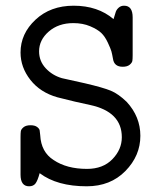

<svg xmlns="http://www.w3.org/2000/svg" viewBox="-20 -642 565 673"><path d="M52 -30V-162Q52 -175 53 -182Q54 -189 62.5 -196Q71 -203 87 -203Q102 -203 110 -197Q118 -191 119 -185Q120 -179 121 -168Q124 -109 168 -81Q214 -50 285 -50Q341 -50 374 -84Q407 -118 407 -161Q407 -250 296 -274Q247 -284 181 -301Q121 -318 86.5 -362Q52 -406 52 -458Q52 -524 104.5 -573Q157 -622 238 -622Q323 -622 378 -575Q383 -593 386 -601Q389 -609 396.5 -615.5Q404 -622 415 -622Q445 -622 445 -581V-449Q445 -436 444 -429Q443 -422 434.5 -415Q426 -408 410 -408Q380 -408 376 -436Q373 -453 370.5 -462Q368 -471 358 -492.5Q348 -514 335 -526.5Q322 -539 296 -550Q270 -561 237 -561Q185 -561 151 -531.5Q117 -502 117 -462Q117 -428 140 -403Q163 -378 197 -368L278 -350Q342 -335 368.5 -324Q395 -313 424 -285Q472 -233 472 -166Q472 -96 419.5 -42.5Q367 11 284 11Q180 11 119 -35Q112 -9 104.5 1Q97 11 82 11Q52 11 52 -30Z"/></svg>

Font: CMU Typewriter Text
Style: Regular
Weight: 500
Monospace: yes
Version: Version 0.7.0